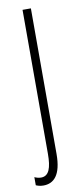

<svg xmlns="http://www.w3.org/2000/svg" viewBox="-93 -563 365 838"><g transform="rotate(-10 90.0 -143.5)"><path d="M29 242C75 242 109 210 109 116V-529H72V109C72 171 60 206 25 206C15 206 4 203 -4 199V235C3 238 14 242 29 242Z"/></g></svg>

Font: Noto Sans Hebrew ExtraCondensed ExtraLight
Style: Regular
Weight: 200
Width: 2
Designer: Monotype Design Team
Foundry: Monotype Imaging Inc.
Version: Version 2.004